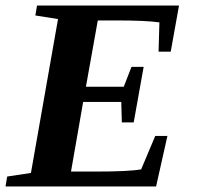

<svg xmlns="http://www.w3.org/2000/svg" viewBox="-27 -675 713 695"><path d="M183 -606 101 -619 107 -655H621L591 -488H547L550 -594Q501 -601 394 -601H327L284 -361H421L449 -433H493L457 -232H414L412 -306H274L230 -54H319Q441 -54 484 -62L535 -183H579L538 0H-7L-1 -36L85 -49Z"/></svg>

Font: Libra Serif Modern
Style: Bold Italic
Weight: 700
Italic angle: -12°
Designer: Stefan Peev, Context Ltd
Foundry: Stefan Peev, Context Ltd
Version: Version 1.000